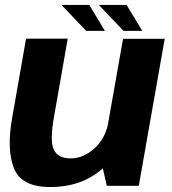

<svg xmlns="http://www.w3.org/2000/svg" viewBox="-20 -749 694 774"><path d="M410.5 0H539.5L644 -592.5H476L388.5 -97ZM253 -593H85L28.5 -271Q6.5 -145 36.5 -70Q66.5 5 182.5 5Q311.5 5 395.8 -71.5Q480 -148 494 -226L418 -261Q406.5 -192.5 361.5 -151.5Q316.5 -110.5 264 -110.5Q214 -110.5 197 -145.5Q180 -180.5 198 -279.5ZM478 -624.5H553.5L490.5 -729H378.5ZM327.5 -624.5H403L340 -729H228Z"/></svg>

Font: Anybody Thin
Style: Bold Italic
Weight: 700
Italic angle: -10°
Version: Version 1.113;gftools[0.9.25]